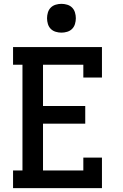

<svg xmlns="http://www.w3.org/2000/svg" viewBox="-20 -980 640 1000"><path d="M48 0V-92H97V-643H48V-735H511V-576H414V-643H204V-428H424V-336H204V-92H414V-159H511V0ZM300 -810Q285 -810 270 -814.5Q255 -819 244.5 -829.5Q234 -840 229.5 -855Q225 -870 225 -885Q225 -900 229.5 -915Q234 -930 244.5 -940.5Q255 -951 270 -955.5Q285 -960 300 -960Q315 -960 330 -955.5Q345 -951 355.5 -940.5Q366 -930 370.5 -915Q375 -900 375 -885Q375 -870 370.5 -855Q366 -840 355.5 -829.5Q345 -819 330 -814.5Q315 -810 300 -810Z"/></svg>

Font: Iosevka Slab Semibold Extended
Style: Regular
Weight: 600
Width: 7
Monospace: yes
Designer: Belleve Invis
Foundry: Belleve Invis
Version: Version 11.1.0; ttfautohint (v1.8.3)